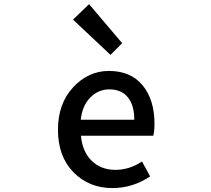

<svg xmlns="http://www.w3.org/2000/svg" viewBox="-20 -914 1040 946"><path d="M534.2 12.7Q418.9 12.7 342.3 -64.9Q265.6 -142.6 265.6 -274.4Q265.6 -403.3 340.3 -483.9Q415 -564.5 516.6 -564.5Q624 -564.5 682.6 -493.7Q741.2 -422.9 741.2 -302.7Q741.2 -270.5 735.4 -245.1H378.9Q385.7 -167 431.6 -122.1Q477.5 -77.1 548.8 -77.1Q617.2 -77.1 679.7 -118.2L719.7 -44.9Q633.8 12.7 534.2 12.7ZM377.9 -324.2H641.6Q641.6 -395.5 609.9 -434.6Q578.1 -473.6 518.6 -473.6Q464.8 -473.6 425.3 -434.1Q385.7 -394.5 377.9 -324.2ZM524.4 -643.6 339.8 -817.4 418.9 -893.6 582 -701.2Z"/></svg>

Font: GenEi Gothic M SemiBold
Style: Regular
Weight: 500
Designer: o_tamon (Modified); [Source Han Sans]
Ryoko NISHIZUKA  (kana & ideographs); Paul D. Hunt (Latin, Greek & Cyrillic); Wenl
Version: Version 1.1a;Original Version 1.004